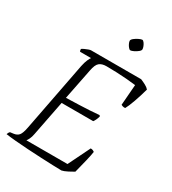

<svg xmlns="http://www.w3.org/2000/svg" viewBox="-219 -1023 1019 1137"><g transform="rotate(30 290.0 -455.0)"><path d="M385 0Q364 0 326.5 -1.5Q289 -3 243 -5Q197 -7 150 -10Q103 -13 62.5 -16.5Q22 -20 -4 -24Q-2 -29 0.5 -34.5Q3 -40 8 -44L31 -47Q54 -50 66 -64.5Q78 -79 86 -121L177 -593Q183 -622 191 -640Q199 -658 204 -664H129Q125 -670 125 -681Q130 -685 141.5 -690.5Q153 -696 164.5 -700Q176 -704 181 -704H524Q541 -697 558 -688Q575 -679 584 -668Q571 -620 555 -575Q539 -530 527 -509Q517 -508 509.5 -510.5Q502 -513 499 -515L510 -656Q486 -659 451.5 -662Q417 -665 379.5 -666.5Q342 -668 308 -668Q277 -668 260 -654Q243 -640 235 -597L193 -386Q248 -388 284 -389Q320 -390 350 -392Q380 -394 417 -397L422 -390Q418 -376 412.5 -364.5Q407 -353 402 -347H186L139 -107Q135 -85 128 -71Q121 -57 116 -51H397L470 -200Q480 -200 487 -196.5Q494 -193 496 -191Q493 -169 482.5 -125Q472 -81 460 -35Q447 -27 423.5 -15Q400 -3 385 0ZM382 -820Q377 -820 369.5 -828.5Q362 -837 356.5 -848.5Q351 -860 351 -868Q351 -876 363.5 -886Q376 -896 391 -903Q406 -910 413 -910Q419 -910 426 -901Q433 -892 437.5 -880.5Q442 -869 442 -861Q442 -853 430.5 -843.5Q419 -834 404.5 -827Q390 -820 382 -820Z"/></g></svg>

Font: Texturina 72pt 72pt Thin
Style: Italic
Weight: 100
Italic angle: -11°
Designer: Guillermo Torres Carreño
Foundry: Omnibus-Type
Version: Version 1.002; ttfautohint (v1.8.3)